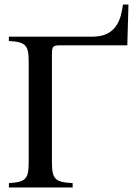

<svg xmlns="http://www.w3.org/2000/svg" viewBox="-20 -823 611 843"><path d="M544 -803H520C519 -795 514 -767 510 -753C487 -674 430 -662 384 -662H19V-643C94 -639 106 -624 106 -550V-114C106 -36 94 -24 19 -19V0H299V-19C221 -23 208 -37 208 -112V-588C208 -620 215 -624 243 -624H539Z"/></svg>

Font: XITS
Style: Regular
Weight: 400
Designer: MicroPress Inc., with final additions and corrections provided by Coen Hoffman, Elsevier (retired)
Version: Version 1.302